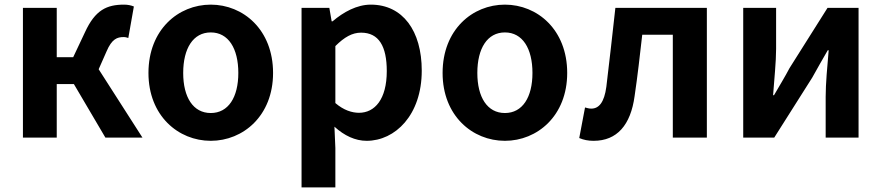

<svg xmlns="http://www.w3.org/2000/svg" viewBox="-20 -594 3805 829"><path d="M406 -295 440 -372C463 -426 486 -434 514 -434C522 -434 528 -432 534 -430L558 -566C546 -571 531 -574 516 -574C441 -574 391 -551 347 -455L296 -347H225V-560H79V0H225V-231H299L435 0H595Z M890 14C1030 14 1159 -94 1159 -279C1159 -466 1030 -574 890 -574C750 -574 621 -466 621 -279C621 -94 750 14 890 14ZM890 -106C814 -106 771 -174 771 -279C771 -385 814 -454 890 -454C966 -454 1009 -385 1009 -279C1009 -174 966 -106 890 -106Z M1282 215H1428V45L1424 -47C1467 -8 1514 14 1563 14C1686 14 1801 -97 1801 -289C1801 -461 1719 -574 1581 -574C1521 -574 1463 -542 1416 -502H1412L1402 -560H1282ZM1530 -107C1500 -107 1464 -118 1428 -149V-395C1467 -434 1501 -453 1539 -453C1616 -453 1650 -394 1650 -287C1650 -165 1598 -107 1530 -107Z M2160 14C2300 14 2429 -94 2429 -279C2429 -466 2300 -574 2160 -574C2020 -574 1891 -466 1891 -279C1891 -94 2020 14 2160 14ZM2160 -106C2084 -106 2041 -174 2041 -279C2041 -385 2084 -454 2160 -454C2236 -454 2279 -385 2279 -279C2279 -174 2236 -106 2160 -106Z M2543 14C2644 14 2703 -54 2720 -179C2733 -266 2743 -356 2753 -444H2885V0H3032V-560H2637C2624 -446 2612 -332 2598 -219C2589 -152 2566 -125 2533 -125C2522 -125 2514 -128 2506 -130L2481 2C2500 10 2519 14 2543 14Z M3189 0H3323L3487 -259C3505 -292 3535 -344 3554 -377H3558C3552 -307 3545 -233 3545 -176V0H3687V-560H3553L3389 -300C3372 -267 3341 -216 3322 -183H3318C3323 -252 3331 -327 3331 -383V-560H3189Z"/></svg>

Font: Noto Sans Mono CJK JP Bold
Style: Regular
Weight: 700
Designer: Ryoko NISHIZUKA (kana & ideographs); Paul D. Hunt (Latin, Greek & Cyrillic); Wenlong ZHANG (bopomofo); Sandoll Communica
Foundry: Adobe Systems Incorporated
Version: Version 1.004;PS 1.004;hotconv 1.0.82;makeotf.lib2.5.63406